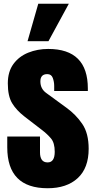

<svg xmlns="http://www.w3.org/2000/svg" viewBox="-20 -1003 515 1031"><path d="M235.8 7.8Q19 7.8 19 -211.9V-270H194.8V-184.1Q194.8 -159.2 204.6 -145Q214.4 -130.9 235.8 -130.9Q273.9 -130.9 273.9 -188Q273.9 -235.8 253.9 -259.5Q233.9 -283.2 205.1 -305.2L111.8 -377Q67.9 -411.1 44.9 -449.2Q22 -487.3 22 -555.2Q22 -618.2 52 -659.2Q82 -700.2 131.6 -720.2Q181.2 -740.2 238.8 -740.2Q451.7 -740.2 451.7 -527.8V-514.2H271V-542Q271 -564 263.4 -584.5Q255.9 -605 233.9 -605Q196.8 -605 196.8 -565.9Q196.8 -526.4 228 -503.9L336.4 -424.8Q387.2 -388.2 421.6 -337.9Q456.1 -287.6 456.1 -204.1Q456.1 -100.6 397.2 -46.4Q338.4 7.8 235.8 7.8ZM240.2 -781.7H127.9L185.5 -982.9H349.6Z"/></svg>

Font: webenart
Style: Regular
Weight: 400
Designer: Vernon Adams
Foundry: Vernon Adams
Version: Version 2.116; ttfautohint (v1.8.3)